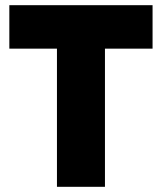

<svg xmlns="http://www.w3.org/2000/svg" viewBox="-20 -720 624 740"><path d="M199.5 0V-532.5H16V-700H568V-532.5H384.5V0Z"/></svg>

Font: Geologica ExtraBold
Style: Regular
Weight: 800
Designer: Sindre Bremnes, Frode Helland
Foundry: Monokrom Skriftforlag AS
Version: Version 1.010;gftools[0.9.28]